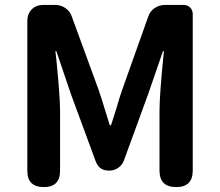

<svg xmlns="http://www.w3.org/2000/svg" viewBox="-20 -760 894 780"><path d="M158 0Q91 0 91 -66V-675Q91 -704 109 -722Q127 -740 156 -740H204Q227 -740 246 -727Q265 -714 272 -692L381 -394Q392 -362 412 -296Q421 -266 426 -251H431Q438 -273 452 -317Q467 -369 476 -394L582 -692Q589 -714 608 -727Q627 -740 650 -740H681H725Q742 -740 752.5 -729.5Q763 -719 763 -702V-67Q763 0 696 0Q628 0 628 -67V-309Q628 -373 644 -534Q645 -546 646 -552H642L582 -378L483 -107Q476 -89 460 -78Q444 -67 425 -67H422Q383 -67 369 -104L268 -378L209 -552H205Q206 -541 209 -517Q224 -368 224 -309V-66Q224 0 158 0Z"/></svg>

Font: GenSenRounded TW B
Style: Regular
Weight: 700
Version: Version 1.501;PS 1;hotconv 16.6.51;makeotf.lib2.5.65220